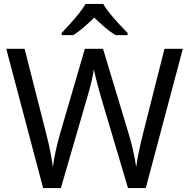

<svg xmlns="http://www.w3.org/2000/svg" viewBox="-20 -964 970 984"><path d="M917 -714 727 0H636L497 -468Q489 -497 481 -526Q473 -555 468 -577.5Q463 -600 461 -609Q460 -596 450.5 -553.5Q441 -511 427 -465L292 0H201L12 -714H106L217 -278Q229 -232 237.5 -189Q246 -146 251 -108Q256 -147 266 -193Q276 -239 289 -283L415 -714H508L639 -280Q653 -234 663 -188.5Q673 -143 678 -108Q683 -145 692 -188.5Q701 -232 713 -279L823 -714ZM509 -944Q521 -922 543.5 -894.5Q566 -867 590.5 -840.5Q615 -814 634 -795V-784H572Q546 -800 518 -823.5Q490 -847 463 -874Q436 -847 409 -824Q382 -801 356 -784H296V-795Q315 -815 338.5 -841Q362 -867 384 -894.5Q406 -922 419 -944Z"/></svg>

Font: Noto Sans SignWriting
Style: Regular
Weight: 400
Designer: Monotype Design Team
Foundry: Monotype Imaging Inc.
Version: Version 2.004; ttfautohint (v1.8.4.7-5d5b)